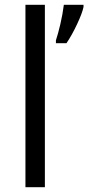

<svg xmlns="http://www.w3.org/2000/svg" viewBox="-20 -780 368 800"><path d="M167 0H86V-760H167ZM213 -612Q222 -639 231.5 -679.5Q241 -720 246 -760H328V-751Q323 -726 301.5 -680Q280 -634 257 -600H213Z"/></svg>

Font: Stephens Clock
Style: Regular
Weight: 400
Designer: Peter Wiegel (catfonts.de) with slight modifications by DT1.org
Version: Version 0.9.1